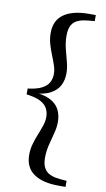

<svg xmlns="http://www.w3.org/2000/svg" viewBox="-104 -839 586 1063"><g transform="rotate(10 189.0 -307.0)"><path d="M44 -291V-324Q94 -330 122 -344.5Q150 -359 161.5 -380.5Q173 -402 173 -428Q173 -451 164.5 -476.5Q156 -502 144.5 -530Q133 -558 124.5 -588Q116 -618 116 -650Q116 -720 165.5 -755Q215 -790 306 -790H345V-756L310 -753Q252 -748 228.5 -724Q205 -700 205 -651Q205 -613 214 -577Q223 -541 232 -507.5Q241 -474 241 -444Q241 -406 225.5 -375.5Q210 -345 173 -325.5Q136 -306 69 -303V-311Q136 -308 173 -289Q210 -270 225.5 -239.5Q241 -209 241 -170Q241 -140 232 -106.5Q223 -73 214 -36.5Q205 0 205 38Q205 85 228.5 109.5Q252 134 310 139L345 142V176H306Q215 176 165.5 141Q116 106 116 36Q116 4 124.5 -26Q133 -56 144.5 -84Q156 -112 164.5 -137.5Q173 -163 173 -186Q173 -213 161.5 -234.5Q150 -256 122 -270.5Q94 -285 44 -291Z"/></g></svg>

Font: Noto Serif JP ExtraLight SemiBold
Style: Regular
Weight: 600
Version: Version 2.003-H1;hotconv 1.1.1;makeotfexe 2.6.0